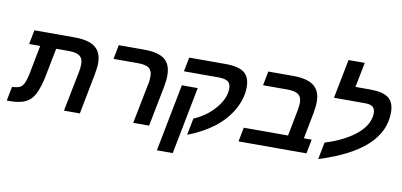

<svg xmlns="http://www.w3.org/2000/svg" viewBox="-106 -1099 3290 1573"><g transform="rotate(10 1538.5 -312.5)"><path d="M588 0H456L522 -334Q529 -365 529 -401Q529 -446 501.5 -467Q474 -488 411 -488H305L255 -232Q240 -168 222 -124Q204 -80 177 -53Q150 -26 110.5 -13.5Q71 -1 13 0H-20L3 -118H11Q37 -120 55 -125Q73 -130 86 -144Q99 -158 108 -183Q117 -208 126 -249L172 -488H80L103 -606H436Q554 -606 609 -563.5Q664 -521 664 -430Q664 -394 652 -330Z M1105 -401Q1105 -446 1078 -467Q1051 -488 985 -488H782L805 -606H1016Q1133 -606 1186.5 -564.5Q1240 -523 1240 -430Q1240 -388 1229 -330L1164 0H1032L1098 -334Q1102 -350 1103.5 -367Q1105 -384 1105 -401Z M1503 -372 1394 188H1262L1371 -372ZM1391 -606H1693Q1802 -606 1849.5 -569Q1897 -532 1897 -448Q1897 -355 1844 -261Q1792 -168 1700.5 -98Q1609 -28 1484 20L1511 -120Q1621 -167 1689 -250Q1758 -332 1758 -413Q1758 -453 1734.5 -470.5Q1711 -488 1651 -488H1368Z M2026 -488 2049 -606H2255Q2373 -606 2428 -563.5Q2483 -521 2483 -430Q2483 -388 2472 -330L2431 -118H2496L2473 0H1908L1931 -118H2299L2341 -334Q2348 -375 2348 -401Q2348 -446 2320.5 -467Q2293 -488 2230 -488Z M2959 -421Q2959 -457 2938 -472.5Q2917 -488 2875 -488H2616L2680 -813H2815L2774 -606H2898Q3003 -606 3050 -569.5Q3097 -533 3097 -449Q3097 -291 2966.5 -171.5Q2836 -52 2576 29L2604 -113Q2689 -139 2755 -173.5Q2821 -208 2866.5 -247.5Q2912 -287 2935.5 -331Q2959 -375 2959 -421Z"/></g></svg>

Font: Libra Sans Modern
Style: Bold Italic
Weight: 700
Italic angle: -12°
Foundry: Stefan Peev, Context Ltd
Version: Version 1.000